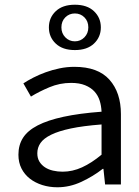

<svg xmlns="http://www.w3.org/2000/svg" viewBox="-20 -781 590 813"><path d="M425 0H492V-298Q492 -389 443.5 -443.5Q395 -498 295 -498Q263 -498 232 -491.5Q201 -485 173.5 -475Q146 -465 121.5 -452.5Q97 -440 79 -428L111 -372Q145 -393 189 -411.5Q233 -430 281 -430Q316 -430 340.5 -420Q365 -410 380 -393.5Q395 -377 402 -355Q409 -333 410 -308Q316 -301 249 -286.5Q182 -272 139.5 -250Q97 -228 77.5 -197.5Q58 -167 58 -126Q58 -93 71 -67.5Q84 -42 106.5 -24.5Q129 -7 159 2.5Q189 12 223 12Q275 12 324.5 -11Q374 -34 415 -66H418ZM410 -126Q368 -91 327.5 -72.5Q287 -54 245 -54Q224 -54 204.5 -58.5Q185 -63 170.5 -72.5Q156 -82 147 -96.5Q138 -111 138 -132Q138 -156 151.5 -175.5Q165 -195 196.5 -210.5Q228 -226 280 -237Q332 -248 410 -254ZM187 -665Q187 -624 216 -596.5Q245 -569 297 -569Q349 -569 378 -596.5Q407 -624 407 -665Q407 -706 378 -733.5Q349 -761 297 -761Q245 -761 216 -733.5Q187 -706 187 -665ZM240 -665Q240 -691 256.5 -707.5Q273 -724 297 -724Q321 -724 337.5 -707.5Q354 -691 354 -665Q354 -640 337.5 -623Q321 -606 297 -606Q273 -606 256.5 -623Q240 -640 240 -665Z"/></svg>

Font: Codetta
Style: Regular
Weight: 400
Italic angle: -11°
Designer: Ulrich Proeller
Foundry: PROSA GmbH
Version: Version 2.00;September 29, 2018;FontCreator 11.5.0.2427 64-b